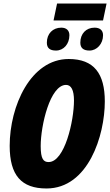

<svg xmlns="http://www.w3.org/2000/svg" viewBox="-20 -1060 625 1090"><path d="M284 -944H565L585 -1040H304ZM298 -773C341 -773 374 -810 374 -860C374 -887 357 -903 328 -903C280 -903 246 -869 246 -818C246 -787 263 -773 298 -773ZM488 -773C530 -773 565 -811 565 -860C565 -888 547 -903 517 -903C469 -903 436 -869 436 -818C436 -788 453 -773 488 -773ZM244 10C481 10 575 -291 575 -484C575 -642 514 -725 370 -725C154 -725 35 -458 35 -232C35 -65 101 10 244 10ZM256 -140C227 -140 211 -157 211 -231C211 -347 264 -578 355 -578C384 -578 400 -549 400 -489C400 -373 347 -140 256 -140Z"/></svg>

Font: Noto Sans UI Condensed Black
Style: Italic
Weight: 900
Width: 3
Italic angle: -192°
Designer: Monotype Design Team
Foundry: Monotype Imaging Inc.
Version: Version 1.901